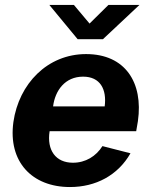

<svg xmlns="http://www.w3.org/2000/svg" viewBox="-20 -744 616 774"><path d="M417 -724 341 -649 278 -724H179L293 -586H395L542 -724ZM180 -215H529L536 -256C558 -411 485 -526 327 -526C171 -526 56 -406 34 -252C12 -92 109 10 262 10C366 10 455 -37 506 -126L393 -155C367 -114 325 -88 274 -88C205 -88 168 -138 180 -215ZM194 -315C202 -379 242 -435 315 -435C384 -435 411 -384 402 -315Z"/></svg>

Font: United Sans
Style: Bold Italic
Weight: 700
Italic angle: -8°
Designer: Pablo Impallari, Rodrigo Fuenzalida (Modified by Dan O. Williams)
Version: Version 1.000;PS 001.000;hotconv 1.0.88;makeotf.lib2.5.64775